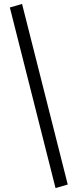

<svg xmlns="http://www.w3.org/2000/svg" viewBox="-20 -760 364 975"><path d="M262 195 30 -722 92 -740 324 177Z"/></svg>

Font: Piazzolla SemiBold
Style: Italic
Weight: 600
Italic angle: -11.3°
Designer: Juan Pablo del Peral
Foundry: Huerta Tipografica
Version: Version 1.330